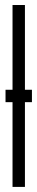

<svg xmlns="http://www.w3.org/2000/svg" viewBox="-20 -734 147 754"><path d="M1.7 -381.5H105.4V-332.8H1.7ZM77.9 0H29.2V-714.3H77.9Z"/></svg>

Font: Marapfhont
Style: Book
Weight: 400
Version: Version 0.15